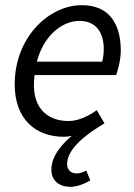

<svg xmlns="http://www.w3.org/2000/svg" viewBox="-20 -518 521 744"><path d="M259 8C231 31 179 81 179 139C179 183 210 206 253 206C277 206 307 195 330 181L314 143C301 150 290 154 276 154C256 154 240 141 240 118C240 78 273 26 385 -40L355 -91C324 -69 284 -49 246 -49C162 -49 97 -102 114 -227H430C436 -245 448 -283 448 -322C448 -422 406 -498 297 -498C170 -498 37 -374 37 -191C37 -61 113 12 228 12C236 12 248 11 259 8ZM376 -279H123C147 -375 217 -437 288 -437C358 -437 382 -384 382 -329C382 -310 380 -295 376 -279Z"/></svg>

Font: Cambridge Sans Italic
Style: Regular
Weight: 400
Italic angle: -11°
Version: Version 2.000;PS 002.000;hotconv 1.0.88;makeotf.lib2.5.64775